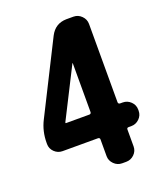

<svg xmlns="http://www.w3.org/2000/svg" viewBox="-135 -819 771 908"><g transform="rotate(-20 250.0 -365.0)"><path d="M264.6 -279.3V-524.4Q264.6 -525.4 263.7 -525.4Q262.7 -525.4 262.7 -524.4L135.7 -273.4V-271.5Q135.7 -270.5 136.7 -269.5H255.9Q264.6 -270.5 264.6 -279.3ZM422.9 -269.5Q446.3 -269.5 463.4 -252.9Q480.5 -236.3 480.5 -212.9V-207Q480.5 -183.6 463.4 -167Q446.3 -150.4 422.9 -150.4H409.2Q400.4 -150.4 400.4 -141.6V-56.6Q400.4 -33.2 383.3 -16.6Q366.2 0 342.8 0H322.3Q298.8 0 281.7 -17.1Q264.6 -34.2 264.6 -56.6V-141.6Q264.6 -149.4 255.9 -150.4H77.1Q53.7 -150.4 36.6 -167Q19.5 -183.6 19.5 -207V-212.9Q19.5 -271.5 44.9 -321.3L224.6 -678.7Q251 -729.5 306.6 -730.5H342.8Q366.2 -730.5 383.3 -713.4Q400.4 -696.3 400.4 -672.9V-279.3Q400.4 -270.5 409.2 -269.5Z"/></g></svg>

Font: Rounded Mgen+ 1m bold
Style: Bold
Weight: 700
Designer: [Source Han Sans]
Ryoko NISHIZUKA  (kana & ideographs); Paul D. Hunt (Latin, Greek & Cyrillic); Wenlong ZHANG  (bopomofo
Version: Version 1.059.20150602